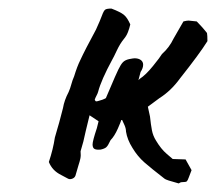

<svg xmlns="http://www.w3.org/2000/svg" viewBox="-20 -423 504 448"><path d="M413 -51 427 -26Q423 -16 420.5 -9Q418 -2 416 0Q414 2 405 2Q402 2 400.5 3Q399 4 397 5Q367 -3 364 -6Q333 -30 317 -44Q301 -58 289 -78Q277 -97 274 -116Q274 -123 270.5 -131Q267 -139 265 -143H263Q262 -139 255 -123Q247 -105 238 -96Q232 -83 228 -79.5Q224 -76 215 -74Q205 -73 200.5 -75.5Q196 -78 196 -86Q196 -94 206 -124L210 -140L189 -154L180 -117Q175 -92 168 -70Q169 -60 167.5 -53Q166 -46 163 -37L156 -13Q154 -8 148.5 -6Q143 -4 139 -6Q134 -9 123 -14.5Q112 -20 105 -27.5Q98 -35 94 -45Q104 -75 108 -102L114 -123Q118 -136 121.5 -150Q125 -164 127 -171Q130 -189 140 -208Q144 -217 146.5 -226.5Q149 -236 153 -245Q160 -268 167 -282Q178 -306 204 -354Q214 -376 218 -387Q222 -398 225.5 -400.5Q229 -403 240 -403Q261 -395 269 -388.5Q277 -382 284 -366Q282 -357 278.5 -348Q275 -339 269 -332Q260 -321 252.5 -305Q245 -289 242 -284Q216 -236 209 -209Q208 -205 205 -199.5Q202 -194 201 -190Q203 -186 205 -186.5Q207 -187 208 -187Q220 -190 227 -194L248 -243Q250 -248 256 -260.5Q262 -273 267 -278Q272 -283 281 -285Q291 -287 294 -287Q303 -287 308.5 -283Q314 -279 314 -272Q314 -264 308 -255L303 -236L306 -239Q320 -248 337 -269Q354 -290 358 -297Q375 -312 385 -333L408 -373Q416 -375 420 -375Q423 -375 439 -373Q443 -369 449 -362.5Q455 -356 463 -346Q464 -341 464 -327Q446 -298 400 -240Q379 -211 352 -194Q345 -189 338.5 -184Q332 -179 325 -174Q329 -154 330 -151Q332 -132 334.5 -119Q337 -106 344 -95Q350 -85 356 -77.5Q362 -70 369 -64Q376 -58 383 -52ZM358 -297Z"/></svg>

Font: Caveat
Style: Regular
Weight: 400
Designer: Pablo Impallari
Foundry: Pablo Impallari
Version: Version 1.500; ttfautohint (v1.6)